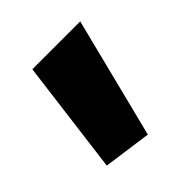

<svg xmlns="http://www.w3.org/2000/svg" viewBox="-99 -838 467 467"><g transform="rotate(-45 134.5 -604.5)"><path d="M157.3 -449 33.3 -466.2 71 -760H235.7Z"/></g></svg>

Font: Murecho Thin
Style: Regular
Weight: 100
Designer: Neil Summerour
Foundry: Positype
Version: Version 1.010